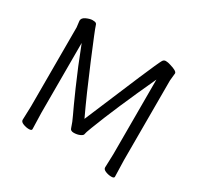

<svg xmlns="http://www.w3.org/2000/svg" viewBox="-153 -895 1124 1089"><g transform="rotate(30 408.5 -350.5)"><path d="M641 -17 644 -106V-594Q526 -339 462 -172Q446 -130 446 -124Q446 -114 428 -106Q410 -98 388.5 -98Q367 -98 363 -113Q352 -148 335.5 -181.5Q319 -215 271 -323.5Q223 -432 173 -562V-105L176 1Q176 11 157.5 11Q139 11 120 3.5Q101 -4 101 -17L104 -106V-624L99 -665Q99 -684 122.5 -694.5Q146 -705 162 -705Q178 -705 184.5 -701Q191 -697 194 -684Q197 -671 270 -496.5Q343 -322 402 -197Q598 -666 617 -698Q624 -712 638 -712Q652 -712 670 -706Q718 -692 718 -677L713 -628V-105L716 1Q716 11 697.5 11Q679 11 660 3.5Q641 -4 641 -17Z"/></g></svg>

Font: LXGW WenKai Lite
Style: Regular
Weight: 400
Designer: LXGW / Fontworks Inc.
Foundry: LXGW / Fontworks Inc.
Version: Version 1.511; March 25, 2025